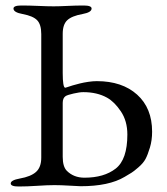

<svg xmlns="http://www.w3.org/2000/svg" viewBox="-20 -673 608 698"><path d="M443 -184Q443 -233 419.5 -268Q396 -303 369 -318Q333 -338 283 -338Q269 -338 247.5 -333Q226 -328 219 -324Q208 -317 208 -299V-103Q208 -67 223 -52Q248 -27 287 -27Q358 -27 400.5 -60Q443 -93 443 -184ZM332 -378Q424 -378 478.5 -329Q533 -280 533 -194Q533 -163 525 -136.5Q517 -110 509 -95Q501 -80 483 -64.5Q465 -49 458 -45Q451 -41 433 -30Q376 4 273 4Q267 4 234 2Q201 0 178 0Q153 0 115.5 2.5Q78 5 48 5Q19 5 19 -6Q19 -18 52 -24Q92 -31 111 -48Q130 -65 130 -100V-549Q130 -584 115 -599.5Q100 -615 62 -622Q29 -628 29 -642Q29 -653 58 -653Q86 -653 119.5 -651.5Q153 -650 175 -650Q195 -650 225.5 -651.5Q256 -653 284 -653Q313 -653 313 -642Q313 -628 280 -622Q241 -615 224.5 -599.5Q208 -584 208 -550V-408Q208 -355 217 -354L224 -356Q232 -359 244 -362.5Q256 -366 270 -369.5Q284 -373 301 -375.5Q318 -378 332 -378Z"/></svg>

Font: EB Garamond SC 12
Style: Regular
Weight: 400
Version: Version 0.016 ; ttfautohint (v0.97) -l 8 -r 50 -G 200 -x 0 -